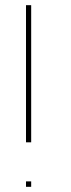

<svg xmlns="http://www.w3.org/2000/svg" viewBox="-20 -730 273 742"><path d="M80.5 -19V-29H100.5V-19V-18V-8H80.5V-18ZM80.5 -700V-710H100.5V-700V-190V-180H80.5V-190Z"/></svg>

Font: Nordica Plus
Style: NordicaClassicUltraLightExt
Weight: 300
Version: Version 1.01